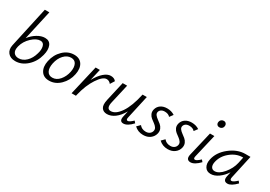

<svg xmlns="http://www.w3.org/2000/svg" viewBox="14 -1511 3255 2316"><g transform="rotate(30 1641.0 -353.0)"><path d="M354 -419Q418 -419 440 -365.5Q462 -312 441 -232Q415 -129 341 -62Q267 5 179 5Q110 5 76 -37Q42 -79 56 -145L180 -711H243L151 -299Q194 -354 248.5 -386.5Q303 -419 354 -419ZM371 -215Q389 -272 377.5 -317Q366 -362 323 -362Q267 -362 204.5 -303.5Q142 -245 122 -168L119 -154Q108 -103 130 -74Q152 -45 197 -45Q254 -45 302 -91.5Q350 -138 371 -215Z M650 5Q572 5 537.5 -50.5Q503 -106 521 -192Q541 -290 608 -354.5Q675 -419 761 -419Q838 -419 873 -365Q908 -311 890 -223Q871 -127 803.5 -61Q736 5 650 5ZM666 -46Q723 -46 766.5 -96.5Q810 -147 825 -220Q838 -286 818 -327.5Q798 -369 746 -369Q691 -369 646.5 -321.5Q602 -274 586 -197Q572 -128 593.5 -87Q615 -46 666 -46Z M1270 -419Q1319 -419 1343 -387L1306 -328Q1282 -360 1245 -360Q1193 -360 1128 -262.5Q1063 -165 1027 -15L1024 0H963L1059 -414H1118L1081 -253Q1125 -333 1174.5 -376Q1224 -419 1270 -419Z M1787 -95 1809 -69Q1741 5 1685 5Q1626 5 1644 -72L1661 -150Q1616 -72 1563 -33.5Q1510 5 1456 5Q1405 5 1381 -31.5Q1357 -68 1375 -146L1436 -414H1498L1438 -152Q1413 -49 1479 -49Q1547 -49 1610.5 -142Q1674 -235 1713 -414H1772L1700 -89Q1690 -49 1716 -49Q1739 -49 1787 -95Z M1960 5Q1887 5 1837 -43L1880 -86Q1912 -45 1969 -45Q2001 -45 2022.5 -61.5Q2044 -78 2049 -104Q2054 -127 2040 -147.5Q2026 -168 2003.5 -184Q1981 -200 1958.5 -218Q1936 -236 1923.5 -263.5Q1911 -291 1919 -325Q1930 -369 1966 -394Q2002 -419 2056 -419Q2115 -419 2160 -389L2124 -341Q2099 -371 2049 -371Q2018 -371 1999 -357.5Q1980 -344 1975 -323Q1970 -301 1984.5 -282Q1999 -263 2022 -246.5Q2045 -230 2067.5 -211.5Q2090 -193 2102.5 -164.5Q2115 -136 2107 -101Q2096 -54 2057 -24.5Q2018 5 1960 5Z M2302 5Q2229 5 2179 -43L2222 -86Q2254 -45 2311 -45Q2343 -45 2364.5 -61.5Q2386 -78 2391 -104Q2396 -127 2382 -147.5Q2368 -168 2345.5 -184Q2323 -200 2300.5 -218Q2278 -236 2265.5 -263.5Q2253 -291 2261 -325Q2272 -369 2308 -394Q2344 -419 2398 -419Q2457 -419 2502 -389L2466 -341Q2441 -371 2391 -371Q2360 -371 2341 -357.5Q2322 -344 2317 -323Q2312 -301 2326.5 -282Q2341 -263 2364 -246.5Q2387 -230 2409.5 -211.5Q2432 -193 2444.5 -164.5Q2457 -136 2449 -101Q2438 -54 2399 -24.5Q2360 5 2302 5Z M2712 -535Q2689 -535 2677.5 -550Q2666 -565 2670 -587Q2673 -606 2687 -618Q2701 -630 2721 -630Q2743 -630 2754.5 -614.5Q2766 -599 2762 -577Q2759 -558 2745 -546.5Q2731 -535 2712 -535ZM2620 5Q2589 5 2576 -14.5Q2563 -34 2572 -74L2652 -414H2713L2637 -89Q2627 -49 2653 -49Q2676 -49 2724 -95L2746 -69Q2675 5 2620 5Z M3236 -95 3257 -68Q3186 5 3136 5Q3071 5 3088 -73L3101 -133Q3060 -71 3006.5 -33Q2953 5 2901 5Q2845 5 2819.5 -37Q2794 -79 2807 -140Q2829 -251 2932 -332.5Q3035 -414 3145 -414H3216L3145 -90Q3136 -48 3162 -48Q3187 -48 3236 -95ZM2926 -48Q2985 -48 3046 -121Q3107 -194 3126 -278L3144 -363H3137Q3048 -363 2969 -298Q2890 -233 2872 -140Q2864 -97 2879 -72.5Q2894 -48 2926 -48Z"/></g></svg>

Font: EauTest
Style: Italic
Weight: 400
Italic angle: -12°
Designer: Christian Thalmann (Catharsis Fonts)
Version: Version 0.001;PS 000.001;hotconv 1.0.88;makeotf.lib2.5.64775